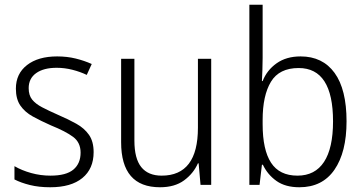

<svg xmlns="http://www.w3.org/2000/svg" viewBox="-20 -780 1534 810"><path d="M375 -138Q375 -68 327.5 -29Q280 10 192 10Q144 10 106 0.5Q68 -9 41 -23V-79Q72 -61 111.5 -50Q151 -39 193 -39Q259 -39 289.5 -64.5Q320 -90 320 -136Q320 -179 288.5 -202.5Q257 -226 195 -251Q152 -270 118.5 -288.5Q85 -307 66 -334.5Q47 -362 47 -406Q47 -469 94 -505.5Q141 -542 221 -542Q263 -542 299.5 -533Q336 -524 367 -510L346 -464Q319 -477 286 -485.5Q253 -494 219 -494Q164 -494 132.5 -471.5Q101 -449 101 -408Q101 -378 115.5 -360Q130 -342 157.5 -327.5Q185 -313 226 -295Q268 -277 302 -258Q336 -239 355.5 -211Q375 -183 375 -138Z M871 -532V0H826L818 -91H815Q796 -48 756.5 -19Q717 10 655 10Q491 10 491 -180V-532H547V-187Q547 -111 576 -75Q605 -39 662 -39Q815 -39 815 -241V-532Z M1088 -536Q1088 -512 1087 -484.5Q1086 -457 1085 -438H1088Q1106 -484 1147 -513Q1188 -542 1248 -542Q1341 -542 1391.5 -472.5Q1442 -403 1442 -268Q1442 -138 1391 -64Q1340 10 1243 10Q1184 10 1146.5 -16.5Q1109 -43 1089 -85H1085L1075 0H1032V-760H1088ZM1240 -493Q1158 -493 1123 -435Q1088 -377 1088 -274V-256Q1088 -148 1123.5 -93.5Q1159 -39 1235 -39Q1309 -39 1347 -97Q1385 -155 1385 -268Q1385 -493 1240 -493Z"/></svg>

Font: Noto Sans Lao UI SemCond Light
Style: Regular
Weight: 300
Width: 4
Designer: Monotype Design Team
Foundry: Monotype Imaging Inc.
Version: Version 2.000; ttfautohint (v1.8.4.7-5d5b)